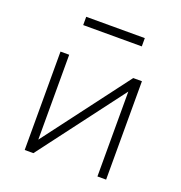

<svg xmlns="http://www.w3.org/2000/svg" viewBox="-124 -787 841 893"><g transform="rotate(20 296.5 -340.0)"><path d="M95 0V-487H138V-47H123L455 -487H498V0H455V-440H470L138 0ZM152 -639V-680H442V-639Z"/></g></svg>

Font: Nunito Sans 10pt ExtraLight
Style: Regular
Weight: 250
Designer: Vernon Adams
Foundry: Vernon Adams
Version: Version 3.101;gftools[0.9.27]